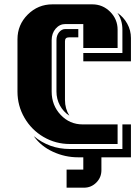

<svg xmlns="http://www.w3.org/2000/svg" viewBox="-20 -660 620 880"><path d="M580.1 61H444.8V120.1Q444.8 153.3 421.4 176.8Q397.9 200.2 365.2 200.2H285.2V117.2H361.8V61H337.9Q277.8 61 222.7 35.6Q167.5 10.3 134.8 -36.1Q206.1 22.9 299.8 22.9H541V-89.8H580.1ZM580.1 -378.9H361.8V-417H541V-523.9Q541 -567.9 518.1 -601.1Q546.4 -582 563.2 -551.5Q580.1 -521 580.1 -485.8ZM519 0H299.8Q234.9 0 179.7 -32.2Q124.5 -64.5 92.3 -119.9Q60.1 -175.3 60.1 -240.2V-480Q60.1 -546.4 107.2 -593.3Q154.3 -640.1 220.2 -640.1H402.8Q450.7 -640.1 484.9 -606Q519 -571.8 519 -523.9V-439.9H361.8V-549.8H279.8Q253.4 -549.8 235.1 -528.6Q216.8 -507.3 216.8 -476.1V-240.2Q216.8 -177.2 258.1 -133.5Q299.3 -89.8 358.9 -89.8H519ZM338.9 -488.8H295.9Q277.8 -488.8 277.8 -471.2V-202.1Q277.8 -161.6 297.9 -129.9Q270 -147.9 254.4 -177.2Q238.8 -206.5 238.8 -240.2V-476.1Q238.8 -497.6 250.7 -512.2Q262.7 -526.9 279.8 -526.9H338.9Z"/></svg>

Font: Laconic
Style: Shadow
Weight: 900
Width: 6
Designer: Robby Woodard
Version: Version 1.000